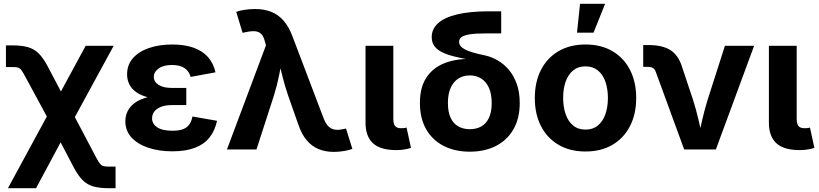

<svg xmlns="http://www.w3.org/2000/svg" viewBox="-20 -787 4315 1011"><path d="M21.7 204.1 272.9 -258.8H327.4L487 43.6Q498.7 65.4 506.7 75.3Q514.6 85.2 525.7 87.8Q536.7 90.4 556.5 90.4H588.5V204.1H556.5Q506.2 204.1 473.3 195.2Q440.4 186.3 416.6 163.1Q392.9 140 369.7 97.2L299.3 -37.5L169.7 204.1ZM269.1 -95.2 112.8 -383.9Q100 -408 92.2 -418.4Q84.3 -428.8 74.1 -431.3Q63.8 -433.9 43.4 -433.9H11.3V-548.1H43.4Q93.8 -548.1 126.8 -538.8Q159.8 -529.4 183.8 -505.6Q207.8 -481.8 230.9 -438.1L300.8 -305.3L431.1 -545.9H578.6L333.1 -95.2Z M887.5 9.8Q816.9 9.8 760.8 -9Q704.7 -27.7 672.4 -63.1Q640 -98.5 640 -148.5Q640 -177 652.2 -201.9Q664.5 -226.7 690.2 -245.5Q716 -264.3 756.6 -275Q797.1 -285.8 853.8 -285.8H961V-233.7H885.1Q851.7 -233.7 828.5 -224.7Q805.3 -215.8 793 -200.2Q780.8 -184.5 780.8 -163.9Q780.8 -134.7 807.8 -116.7Q834.8 -98.6 888.2 -98.6Q922.5 -98.6 943.8 -106.8Q965.1 -114.9 976.8 -131.6Q988.5 -148.3 993.4 -173.6L1122.8 -150.9Q1111.8 -99 1083.2 -63.1Q1054.6 -27.1 1006.3 -8.7Q957.9 9.8 887.5 9.8ZM853.8 -264.4Q800.7 -264.4 762 -274Q723.3 -283.6 698.3 -301.1Q673.3 -318.7 661.2 -342.7Q649.2 -366.7 649.2 -395Q649.2 -445.8 680.1 -480.9Q711.1 -516 765 -534.4Q819 -552.7 886.8 -552.7Q951 -552.7 998.1 -536.2Q1045.2 -519.7 1074.5 -487.2Q1103.8 -454.7 1114.7 -406.2L984 -382Q976.5 -411.1 952.4 -427.9Q928.3 -444.8 886 -444.8Q840.6 -444.8 815.3 -426.5Q790 -408.2 790 -381.7Q790 -356.3 815 -340.2Q840.1 -324 885.1 -324H961V-264.4Z M1175 0 1380.5 -548.4 1375.3 -566.6Q1368.6 -594.6 1356 -607.6Q1343.4 -620.5 1323 -622.4Q1302.7 -624.2 1272.3 -617.3L1257.4 -614.1L1223.9 -724.5Q1240.1 -731.1 1267.6 -735.3Q1295.2 -739.5 1322.9 -739.5Q1370.7 -739.5 1407.8 -724.9Q1444.9 -710.3 1472.8 -678.6Q1500.7 -646.9 1520 -595.7L1684 -164Q1695 -135.7 1709.4 -121.6Q1723.9 -107.5 1742.6 -104.6Q1761.3 -101.7 1784.2 -106.5L1801.9 -110.3L1835.5 -3Q1819.5 3.3 1792.8 8Q1766.1 12.8 1737.8 12.8Q1693.3 12.8 1657.5 -2Q1621.7 -16.8 1594.9 -48.5Q1568 -80.3 1550.6 -131.9L1497.3 -283.4Q1478.8 -337.5 1465.9 -390.5Q1452.9 -443.4 1439.3 -502.8H1473.4Q1460 -444.3 1449.6 -390.7Q1439.1 -337.1 1422.2 -283.4L1330.5 0Z M2067 3.4Q1983.4 3.4 1944 -32.7Q1904.7 -68.9 1904.7 -141.7V-545.9H2051.1V-161.8Q2051.1 -135.5 2060.3 -123.7Q2069.4 -111.9 2091.5 -111.9Q2103.3 -111.9 2109.7 -112.7Q2116.1 -113.6 2120.8 -115.3L2144.2 -8.3Q2132.5 -4.4 2112.4 -0.5Q2092.3 3.4 2067 3.4Z M2453.9 11.7Q2375.5 11.7 2316.3 -18.6Q2257.2 -48.9 2224.1 -106.3Q2191.1 -163.7 2191.1 -244.4Q2191.1 -325.6 2224.1 -376.8Q2257.2 -428.1 2316.3 -452.6Q2375.5 -477 2453.9 -477V-472.2Q2411 -480.3 2374.4 -489.1Q2337.7 -497.9 2310.5 -510.8Q2283.3 -523.6 2268.3 -543.2Q2253.2 -562.8 2253.2 -591.8Q2253.2 -633.5 2285.5 -663.7Q2317.8 -694 2385.2 -710.8Q2452.6 -727.5 2557.6 -727.5H2619.1V-611.2H2541.3Q2485 -611.2 2453.7 -606.2Q2422.5 -601.2 2409.9 -591.4Q2397.4 -581.7 2397.4 -567Q2397.4 -555.2 2404.7 -545.3Q2412 -535.5 2427.9 -527Q2443.7 -518.5 2469.7 -510.8Q2495.7 -503.2 2533.5 -495.3Q2567.6 -488 2600.4 -469.1Q2633.2 -450.3 2659.4 -419.4Q2685.5 -388.6 2701.1 -345.1Q2716.7 -301.6 2716.7 -244.8Q2716.7 -163.7 2683.7 -106.3Q2650.7 -48.9 2591.6 -18.6Q2532.5 11.7 2453.9 11.7ZM2453.9 -106.7Q2488.6 -106.7 2514.5 -121.4Q2540.4 -136.1 2554.7 -166.7Q2569.1 -197.3 2569.1 -244.4Q2569.1 -292.2 2554.6 -324.4Q2540.1 -356.7 2514.2 -373.3Q2488.3 -389.9 2453.9 -389.9Q2419.7 -389.9 2393.6 -373.4Q2367.5 -356.9 2353 -324.6Q2338.5 -292.2 2338.5 -244.4Q2338.5 -197.1 2352.9 -166.6Q2367.2 -136.1 2393.4 -121.4Q2419.5 -106.7 2453.9 -106.7Z M3063 10.7Q2980.9 10.7 2920.9 -24.6Q2860.9 -59.9 2828.5 -123.3Q2796.1 -186.6 2796.1 -270.6Q2796.1 -355.2 2828.5 -418.7Q2860.9 -482.2 2920.9 -517.4Q2980.9 -552.7 3063 -552.7Q3145.4 -552.7 3205.2 -517.4Q3265.1 -482.2 3297.5 -418.7Q3330 -355.2 3330 -270.6Q3330 -186.6 3297.5 -123.3Q3265.1 -59.9 3205.2 -24.6Q3145.4 10.7 3063 10.7ZM3063 -104.6Q3102.1 -104.6 3128.4 -126.3Q3154.7 -148.1 3167.8 -185.8Q3181 -223.5 3181 -271.1Q3181 -319.2 3167.8 -356.8Q3154.7 -394.3 3128.4 -415.9Q3102.1 -437.5 3063 -437.5Q3023.9 -437.5 2997.7 -415.9Q2971.5 -394.3 2958.4 -356.9Q2945.3 -319.5 2945.3 -271.1Q2945.3 -223.5 2958.4 -185.8Q2971.5 -148.1 2997.7 -126.3Q3023.9 -104.6 3063 -104.6ZM3018.3 -615.1 3034.3 -767.1H3166.3L3105.4 -615.1Z M3582.6 0 3433.4 -407.8Q3428.3 -422.4 3418.5 -428.6Q3408.6 -434.8 3392.2 -434.8H3366.9V-549.8H3394.4Q3468.4 -549.8 3510.5 -522.9Q3552.6 -495.9 3571.7 -433.9L3628.9 -262.5Q3645.9 -209.1 3658.3 -155.1Q3670.7 -101 3683.8 -43.1H3652.4Q3665.3 -101 3677.5 -155.2Q3689.8 -209.3 3706.3 -262.5L3797.2 -545.9H3950.9L3749.5 0Z M4191.1 3.4Q4107.4 3.4 4068 -32.7Q4028.7 -68.9 4028.7 -141.7V-545.9H4175.1V-161.8Q4175.1 -135.5 4184.3 -123.7Q4193.4 -111.9 4215.5 -111.9Q4227.3 -111.9 4233.7 -112.7Q4240.1 -113.6 4244.9 -115.3L4268.3 -8.3Q4256.5 -4.4 4236.4 -0.5Q4216.3 3.4 4191.1 3.4Z"/></svg>

Font: Inter Variable LoSnoCo
Style: Regular
Weight: 400
Designer: Rasmus Andersson
Foundry: rsms
Version: Version 4.000;git-a52131595; featfreeze: case,dlig,ss01,ss02